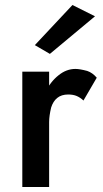

<svg xmlns="http://www.w3.org/2000/svg" viewBox="-20 -746 411 766"><path d="M176 0V-460H69V0ZM313 -345 366 -436Q349 -456 328 -463Q298 -471 281 -471Q245 -471 214 -446Q181 -420 161 -378Q140 -334 140 -280L176 -259Q176 -283 184 -317Q192 -342 208 -355Q225 -369 252 -369Q272 -369 286 -363Q300 -357 313 -345ZM179 -531 359 -681 269 -726 119 -566Z"/></svg>

Font: NM-font
Style: Medium
Weight: 500
Designer: ""
Foundry: ""
Version: ""